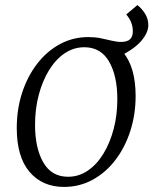

<svg xmlns="http://www.w3.org/2000/svg" viewBox="-20 -725 604 756"><path d="M232 11Q147 11 96.5 -48Q46 -107 46 -221Q46 -295 67 -359.5Q88 -424 126 -473.5Q164 -523 215.5 -551Q267 -579 328 -579Q414 -579 464 -520Q514 -461 514 -347Q514 -274 493 -209Q472 -144 434 -94.5Q396 -45 344.5 -17Q293 11 232 11ZM248 -29Q290 -29 325.5 -53Q361 -77 387 -119.5Q413 -162 427.5 -217Q442 -272 442 -335Q442 -426 409.5 -482.5Q377 -539 312 -539Q270 -539 234.5 -515Q199 -491 173 -448.5Q147 -406 132.5 -351Q118 -296 118 -233Q118 -142 150.5 -85.5Q183 -29 248 -29ZM435 -495 328 -579Q354 -579 376.5 -574.5Q399 -570 419 -565Q439 -560 457 -560Q480 -560 491.5 -570Q503 -580 503 -602Q503 -622 495.5 -639Q488 -656 477 -668L521 -705Q538 -692 551 -671.5Q564 -651 564 -626Q564 -596 535 -562.5Q506 -529 435 -495Z"/></svg>

Font: Yrsa Light
Style: Italic
Weight: 300
Italic angle: -7.10001°
Designer: Anna Giedrys (Yrsa+Rasa design), David Brezina (Yrsa art-direction, Rasa art-direction, design)
Foundry: Rosetta Type Foundry
Version: Version 2.004